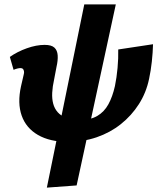

<svg xmlns="http://www.w3.org/2000/svg" viewBox="-20 -641 721 877"><path d="M291 7Q208 7 153.5 -24.5Q99 -56 79 -113Q59 -170 76 -247L88 -299Q91 -309 89.5 -316Q88 -323 84.5 -326.5Q81 -330 73 -330Q68 -330 59.5 -328Q51 -326 42 -322L25 -381Q59 -405 102.5 -420.5Q146 -436 184 -436Q215 -436 228.5 -423.5Q242 -411 243.5 -388Q245 -365 238 -335L227 -277Q220 -246 218.5 -218Q217 -190 223 -167.5Q229 -145 243.5 -128.5Q258 -112 283 -102.5Q308 -93 345 -93Q393 -93 424.5 -111.5Q456 -130 475 -164.5Q494 -199 505 -248Q513 -287 517 -331Q521 -375 520 -415L679 -439Q678 -401 673.5 -359.5Q669 -318 661 -281Q648 -218 614.5 -165.5Q581 -113 532 -74Q483 -35 421.5 -14Q360 7 291 7ZM194 216 365 -621H509L330 206Z"/></svg>

Font: Ysabeau Office Black
Style: Italic
Weight: 900
Italic angle: -12°
Designer: Christian Thalmann (Catharsis Fonts)
Version: Version 2.001;gftools[0.9.30]; featfreeze: tnum,lnum,ss02